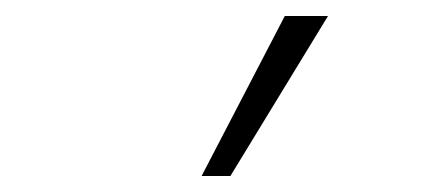

<svg xmlns="http://www.w3.org/2000/svg" viewBox="-20 -769 540 240"><path d="M232 -549 336 -749H390L268 -549Z"/></svg>

Font: Nunito Sans 12pt ExtraLight 12pt ExtraLight
Style: Regular
Weight: 250
Version: Version 3.101;gftools[0.9.27]